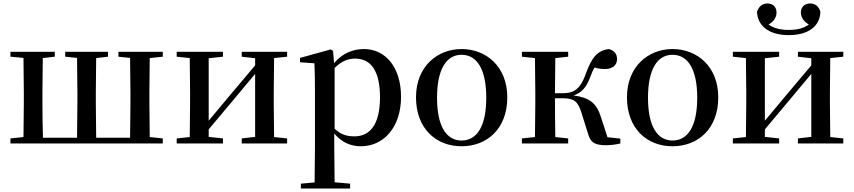

<svg xmlns="http://www.w3.org/2000/svg" viewBox="-20 -825 4910 1104"><path d="M172 0H916V-29L841 -37L839 -232V-296L841 -491L916 -499V-527H661V-499L728 -492L730 -296V-232L728 -33H533L531 -232V-296L533 -491L601 -499V-527H355V-499L423 -492L425 -296V-232L423 -33H227C225 -90 224 -176 224 -232V-296C224 -351 225 -435 226 -491L295 -499V-527H40V-499L115 -492C116 -435 117 -351 117 -296V-232C117 -177 116 -93 115 -37L40 -29V0Z M1370 -499 1447 -490V-449L1297 -271L1180 -131V-490L1262 -499V-527H996V-499L1071 -491C1072 -435 1073 -351 1073 -296V-232C1073 -177 1072 -93 1071 -37L996 -29V0H1262V-29L1180 -38V-81L1325 -254L1447 -400V-38L1370 -29V0H1631V-29L1556 -37L1554 -232V-296L1556 -491L1631 -499V-527H1370Z M2055 16C2186 16 2286 -93 2286 -268C2286 -440 2195 -543 2073 -543C2010 -543 1949 -519 1901 -462L1895 -532L1882 -541L1705 -492V-467L1788 -461C1790 -412 1791 -366 1791 -299V19L1789 224L1710 231V259H1993V231L1904 223L1902 19V-57C1947 -4 2000 16 2055 16ZM1904 -434C1948 -477 1984 -488 2023 -488C2109 -488 2165 -422 2165 -266C2165 -100 2101 -41 2018 -41C1974 -41 1940 -51 1904 -85Z M2634 16C2781 16 2897 -85 2897 -265C2897 -444 2774 -543 2634 -543C2495 -543 2372 -443 2372 -265C2372 -86 2487 16 2634 16ZM2634 -17C2546 -17 2493 -100 2493 -263C2493 -426 2546 -510 2634 -510C2723 -510 2776 -426 2776 -263C2776 -100 2723 -17 2634 -17Z M3361 -57C3375 -6 3398 10 3466 10C3491 10 3523 6 3547 0V-28L3473 -36L3435 -153C3410 -232 3370 -264 3278 -276C3320 -290 3351 -318 3375 -385C3383 -407 3390 -423 3399 -437C3417 -431 3435 -428 3459 -428C3500 -428 3528 -449 3528 -485C3528 -515 3513 -534 3481 -543C3416 -535 3382 -496 3347 -397C3313 -303 3271 -289 3213 -289H3171L3173 -491L3247 -499V-527H2981V-499L3056 -491C3057 -435 3058 -351 3058 -296V-232C3058 -177 3057 -93 3056 -37L2981 -29V0H3247V-29L3173 -37C3172 -93 3171 -180 3171 -260H3213C3279 -260 3302 -245 3323 -178Z M3847 16C3994 16 4110 -85 4110 -265C4110 -444 3987 -543 3847 -543C3708 -543 3585 -443 3585 -265C3585 -86 3700 16 3847 16ZM3847 -17C3759 -17 3706 -100 3706 -263C3706 -426 3759 -510 3847 -510C3936 -510 3989 -426 3989 -263C3989 -100 3936 -17 3847 -17Z M4515 -623C4634 -623 4696 -679 4697 -758C4688 -789 4667 -805 4638 -805C4607 -805 4585 -785 4585 -753C4585 -724 4603 -700 4631 -684C4601 -662 4563 -653 4515 -653C4468 -653 4430 -662 4399 -684C4428 -700 4445 -724 4445 -753C4445 -785 4424 -805 4393 -805C4364 -805 4344 -789 4333 -758C4335 -680 4397 -623 4515 -623ZM4568 -499 4645 -490V-449L4495 -271L4378 -131V-490L4460 -499V-527H4194V-499L4269 -491C4270 -435 4271 -351 4271 -296V-232C4271 -177 4270 -93 4269 -37L4194 -29V0H4460V-29L4378 -38V-81L4523 -254L4645 -400V-38L4568 -29V0H4829V-29L4754 -37L4752 -232V-296L4754 -491L4829 -499V-527H4568Z"/></svg>

Font: Noto Serif CJK HK SemiBold
Style: Regular
Weight: 600
Designer: Ryoko NISHIZUKA 西塚涼子 (kana & ideographs); Frank Grießhammer (Latin, Greek & Cyrillic); Wenlong ZHANG 张文龙 (bopomofo); San
Foundry: Adobe
Version: Version 2.001;hotconv 1.1.0;makeotfexe 2.6.0